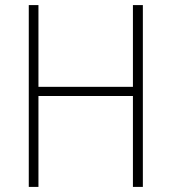

<svg xmlns="http://www.w3.org/2000/svg" viewBox="-20 -734 673 754"><path d="M541 0V-714H502V-393H131V-714H93V0H131V-357H502V0Z"/></svg>

Font: Noto Sans Devanagari UI SemiCondensed ExtraLight
Style: Regular
Weight: 200
Width: 4
Designer: Jelle Bosma - Monotype Design Team
Foundry: Monotype Imaging Inc.
Version: Version 2.004